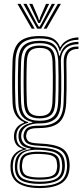

<svg xmlns="http://www.w3.org/2000/svg" viewBox="-20 -790 419 975"><path d="M181.1 165Q113.6 165 74.7 141.6Q35.8 118.2 33.5 63.6Q33.1 56 33.3 49.7Q33.6 43.4 34.3 37.5Q36.3 11.1 53.7 -7.5Q71 -26.1 94.9 -31.7V-34.7Q71.1 -42.9 61.9 -57Q52.8 -71.2 51.2 -88.5Q50.8 -93 50.8 -96.9Q50.8 -100.7 51.2 -105.4Q53.1 -127.2 65.6 -142.8Q78.1 -158.3 101.5 -166.5V-170.1Q77.7 -179.4 61.6 -203.3Q45.4 -227.2 43.8 -267.8Q42.8 -294 42.3 -318.5Q41.9 -343 41.9 -367.9Q41.9 -392.9 42.3 -420.3Q42.8 -447.8 43.8 -479.5Q46.5 -548.6 79 -577.8Q111.5 -607 181.4 -607Q229.4 -607 252.1 -592.8Q274.9 -578.5 284.3 -551.4H287.3Q296.2 -569.2 312.3 -580Q328.4 -590.8 346.4 -595.6Q364.4 -600.4 378.3 -600V-587.9Q338.5 -587.8 315.7 -571.3Q292.9 -554.9 285.6 -530.6H282.6Q275.6 -562.8 253.7 -578.8Q231.9 -594.9 181.4 -594.9Q116.7 -594.9 88.8 -567.6Q60.9 -540.2 58.5 -479.7Q57.3 -443.3 56.7 -411.1Q56.1 -378.9 56.4 -344.7Q56.7 -310.6 58.3 -267.9Q60.2 -223.6 77.5 -200.3Q94.8 -176.9 123 -170.1V-166.5Q93.9 -159.2 79.8 -143.5Q65.6 -127.9 63.7 -105.7Q63.2 -101.7 63.2 -97.5Q63.3 -93.2 63.7 -88.2Q65 -70.2 75.5 -56.2Q86.1 -42.1 114.6 -34.9V-31.9Q85.4 -25.4 67.3 -8.4Q49.1 8.6 46.4 37.7Q45.5 44.4 45.1 49.9Q44.7 55.3 45.1 63.7Q47.9 115.1 83.1 134.7Q118.2 154.4 181.1 154.4Q245.1 154.4 280.4 134.7Q315.6 115.1 320.1 63.6Q320.8 56.3 320.7 50.4Q320.6 44.5 319.8 37.2Q316.2 -12.9 281.7 -30Q247.1 -47 183.5 -49.4Q152.5 -50.5 135.4 -55.3Q118.3 -60.2 110.8 -68.5Q103.3 -76.9 100.7 -88.3Q99.6 -92.9 99.3 -97.4Q99 -101.8 99.6 -105.6Q103.6 -130 119.7 -141.2Q135.8 -152.3 181.4 -151.8Q239.1 -151.3 269.4 -176.6Q299.8 -201.9 302.8 -266.5Q304.4 -304.5 304.8 -336.4Q305.2 -368.4 304.9 -402Q304.6 -435.6 303.6 -478.3Q302.8 -511.7 320.9 -533.3Q338.9 -554.9 378.3 -553.7V-541.6Q346.2 -542.1 331.3 -525.1Q316.4 -508.1 317.1 -470.8Q317.9 -433 318.1 -400.2Q318.3 -367.4 318 -335.1Q317.7 -302.9 316.1 -267.2Q312.7 -198.5 281.4 -169.3Q250.2 -140.1 181.4 -139.7Q152.1 -139.7 138.1 -135.5Q124 -131.3 119.3 -123.1Q114.5 -115 112.9 -103.1Q112.5 -101.3 112.6 -98.2Q112.7 -95.1 113.4 -92.2Q115.4 -81.7 121.5 -75.2Q127.7 -68.7 142.2 -65.4Q156.7 -62.2 183.5 -61.1Q254.4 -58.6 291.7 -38.7Q329 -18.7 333.1 37.5Q333.8 46.1 333.8 50.9Q333.8 55.7 333.1 63.6Q329.2 117.9 290.7 141.4Q252.2 165 181.1 165ZM181.1 132.8Q218.9 132.8 243.6 126.3Q268.2 119.9 280.9 104.7Q293.6 89.6 295.4 63.8Q295.9 57 295.8 51.2Q295.7 45.5 294.7 37.4Q292.9 11 279.2 -2.5Q265.5 -16 241.4 -21.5Q217.2 -27 183.5 -29Q130.4 -32.3 102.4 -16.7Q74.5 -1.2 69.2 37.4Q68.1 44.2 67.6 50.4Q67.2 56.5 67.8 64.1Q70.5 105.7 100.2 119.3Q129.9 132.8 181.1 132.8ZM181.1 122.4Q134.1 122.4 108.1 111.1Q82.1 99.8 79.8 64Q79.2 57.8 79.4 50.7Q79.6 43.6 80.5 36.9Q84.1 1.2 110.9 -10.1Q137.7 -21.3 184.3 -19.5Q213.6 -18.4 235 -14.3Q256.3 -10.1 268.7 1.6Q281.1 13.4 282.9 37.5Q284 45.6 283.9 51.4Q283.8 57.2 283.1 64.1Q280.2 100.3 253.8 111.3Q227.5 122.4 181.1 122.4ZM181.1 111.3Q206.5 111.3 225.7 108.2Q244.8 105.2 256.2 95.1Q267.6 85 269.4 64.2Q270.9 57.1 270.6 50.9Q270.4 44.8 269 37.5Q267.6 17.4 256.5 8.1Q245.3 -1.2 226.7 -4.3Q208 -7.3 183.5 -8.2Q142.1 -10.1 118.8 -0.9Q95.4 8.2 93.5 37.4Q91.9 43.5 91.7 50.8Q91.4 58.1 92.6 64.2Q95.4 94.9 118.6 103.1Q141.8 111.3 181.1 111.3ZM181.1 143.9Q122.2 143.9 90.3 127.5Q58.4 111.1 55.7 64Q55.3 56.2 55.7 50.1Q56.1 44.1 56.9 37.5Q59.8 6.7 78.8 -10.3Q97.8 -27.3 135.1 -32.4V-35.4Q103.1 -40.8 90.1 -54.4Q77.2 -68 74.5 -88.3Q74 -93.5 73.9 -96.9Q73.9 -100.3 74.1 -105.7Q74.9 -129.1 94.4 -145.7Q113.9 -162.2 144.5 -167.3V-170.3Q109.5 -177.3 92.1 -200Q74.6 -222.6 72.7 -268.9Q71.6 -300 71.1 -332.5Q70.6 -365.1 71 -401.1Q71.4 -437.2 72.8 -478.6Q75 -537.4 101.6 -560.1Q128.2 -582.9 181.4 -582.9Q229.5 -582.9 251.5 -565.2Q273.5 -547.6 280.4 -506.9H283.4Q289.5 -530.3 301.4 -545.8Q313.2 -561.4 332.3 -569.3Q351.3 -577.2 378.3 -577.4V-565.3Q334.9 -565.8 311.3 -541.9Q287.6 -517.9 289.4 -474.2Q290.8 -436 291.1 -400.8Q291.4 -365.6 291.1 -332.8Q290.7 -300.1 289.4 -269.4Q286.4 -208 258.9 -185.4Q231.5 -162.8 181.4 -163.2Q153.8 -163.5 133.7 -156.7Q113.6 -149.9 102.1 -137.5Q90.6 -125.1 88.2 -108.1Q87.6 -103 87.6 -98.2Q87.5 -93.4 88.3 -88.7Q92 -65.7 112.4 -53.8Q132.8 -41.9 183.6 -40.1Q221.9 -38.9 249.2 -31.6Q276.4 -24.3 291.7 -7.9Q306.9 8.5 308.8 37.6Q309.4 44.9 309.5 50.3Q309.7 55.6 308.9 63.9Q305.1 109.8 272.3 126.9Q239.5 143.9 181.1 143.9ZM181.4 -176.7Q227.8 -176.7 250.4 -197.3Q272.9 -218 275.3 -270Q276.5 -298.2 276.9 -331.5Q277.4 -364.7 277.2 -401.7Q277 -438.8 275.7 -478.1Q273.8 -530.2 250.3 -550.5Q226.8 -570.8 181.4 -570.8Q133.5 -570.8 111.4 -550Q89.4 -529.2 87.2 -477.8Q85.2 -421.1 85.3 -369.2Q85.4 -317.3 87.2 -269.6Q89.5 -219.4 111.7 -198Q133.9 -176.7 181.4 -176.7ZM181.4 -188.8Q143 -188.8 123.4 -206.1Q103.7 -223.4 101.7 -270.1Q99.9 -317.8 99.9 -372.4Q99.9 -426.9 101.7 -477.1Q103.5 -523.8 122.7 -541.2Q142 -558.7 181.4 -558.7Q222.4 -558.7 240.9 -540.9Q259.5 -523.1 261.2 -477.7Q262.5 -440.7 262.8 -404.6Q263.1 -368.5 262.6 -334.7Q262.2 -301 260.8 -270.6Q258.7 -224.5 239.7 -206.7Q220.8 -188.8 181.4 -188.8ZM181.4 -200.9Q214.2 -200.9 229.3 -216.3Q244.3 -231.7 246.3 -271.6Q247.7 -302 248.1 -336.5Q248.6 -370.9 248.3 -406.7Q248 -442.5 246.7 -477Q245.1 -516.8 230 -531.7Q214.9 -546.6 181.4 -546.6Q148.7 -546.6 133.3 -531.6Q117.9 -516.6 116.2 -476.4Q114.4 -426.3 114.4 -373.1Q114.4 -319.9 116.2 -270.9Q117.9 -230.4 133.8 -215.6Q149.7 -200.9 181.4 -200.9ZM68.7 -770.2H84.2L156.1 -644.4H141ZM98.9 -770.2H114.8L164.1 -676L176.7 -654.7H181.1L193.6 -676L243 -770.2H258.9L189 -644.4H168.8ZM128.6 -770.2H144.5L173.6 -702.4L177.5 -687.8H180.3L184.2 -702.4L213.6 -770.2H229.5L192.5 -693.1L183.3 -673.2H174.5L165.1 -693.1ZM273.6 -770.2H289.1L216.7 -644.4H201.6Z"/></svg>

Font: Big Shoulders Inline Thin
Style: Regular
Weight: 100
Designer: Patric King
Foundry: XO Type Co
Version: Version 2.002